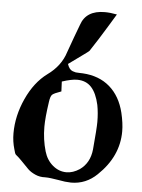

<svg xmlns="http://www.w3.org/2000/svg" viewBox="-55 -820 645 872"><g transform="rotate(5 267.5 -384.5)"><path d="M442.9 -771Q413.1 -776.9 387.2 -776.9Q302.2 -776.9 279.8 -709Q275.9 -698.2 258.5 -652.1Q241.2 -606 232.9 -581.1Q212.9 -516.6 151.9 -473.1Q93.8 -430.2 57.9 -351.3Q22 -272.5 22 -192.9Q22 -155.3 32.2 -121.1Q37.1 -99.6 42 -96.2Q54.7 -86.4 72.8 -67.4Q90.8 -48.3 103.5 -35.9Q116.2 -23.4 137.5 -13.9Q158.7 -4.4 183.1 -5.9Q195.3 -5.9 210.4 -3.9Q225.6 -2 244.6 1.2Q263.7 4.4 273.9 5.9Q293.5 7.8 301.8 7.8Q369.6 7.8 419.9 -41Q513.2 -129.9 513.2 -244.1Q513.2 -280.8 502 -328.1Q483.9 -402.3 435.3 -444.6Q386.7 -486.8 312 -491.2Q308.1 -491.7 296.6 -491.7Q285.2 -491.7 279.5 -492.7Q273.9 -493.7 265.4 -496.8Q256.8 -500 251 -507.8Q245.1 -515.6 241.2 -527.8L312 -579.1Q314 -581.1 324.2 -588.1Q334.5 -595.2 336.9 -601.1Q353.5 -626 370.1 -652.3Q386.7 -678.7 409.7 -716.3Q432.6 -753.9 442.9 -771ZM222.2 -400.9Q222.2 -407.7 221.2 -422.6Q220.2 -437.5 220.2 -445.8Q263.7 -460 289.1 -460Q329.6 -460 354 -433.6Q378.4 -407.2 390.1 -354Q397 -317.9 397 -276.9Q397 -247.6 388.2 -150.9Q381.8 -88.9 336.9 -57.1Q306.6 -37.1 276.9 -37.1Q242.2 -37.1 214.1 -60.8Q186 -84.5 174.8 -123Q159.2 -176.3 159.2 -233.9Q159.2 -276.4 169.9 -348.1Q173.3 -374.5 181.4 -382.1Q189.5 -389.6 222.2 -400.9Z"/></g></svg>

Font: Sonetni venez
Style: Regular
Weight: 400
Designer: Alja Herlah
Foundry: Type Salon
Version: Version 1.000;hotconv 1.0.109;makeotfexe 2.5.65596